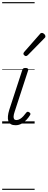

<svg xmlns="http://www.w3.org/2000/svg" viewBox="-20 -1145 441 1780"><path d="M124 16Q97 16 80.5 6Q64 -4 57.5 -23Q51 -42 53.5 -68.5Q56 -95 66 -127L186 -494Q190 -506 196 -510.5Q202 -515 217 -515Q231 -515 238 -509Q245 -503 241 -493L116 -110Q107 -84 106 -66.5Q105 -49 111.5 -40.5Q118 -32 132 -32Q149 -32 165.5 -42Q182 -52 196.5 -68Q211 -84 222 -99Q227 -106 234 -108.5Q241 -111 251 -104Q261 -98 262 -91Q263 -84 258 -77Q247 -58 227 -36Q207 -14 181 1Q155 16 124 16ZM220 -625Q214 -625 205.5 -632Q197 -639 197 -646Q197 -650 198.5 -654Q200 -658 204 -663L348 -827Q354 -835 358.5 -837.5Q363 -840 368 -840Q375 -840 383 -835Q391 -830 396 -822.5Q401 -815 401 -808Q401 -803 399.5 -799.5Q398 -796 393 -792L238 -634Q228 -625 220 -625ZM0 605H301V615H0ZM0 -20H301V0H0ZM0 -505H301V-500H0ZM0 -1125H301V-1115H0Z"/></svg>

Font: Playwrite CU Guides
Style: Regular
Weight: 400
Designer: Veronika Burian, José Scaglione
Foundry: TypeTogether
Version: Version 1.003